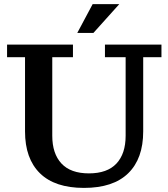

<svg xmlns="http://www.w3.org/2000/svg" viewBox="-20 -898 814 929"><path d="M354 -738.8 428.2 -877.9H557.1L432.1 -738.8ZM386.2 11.2Q245.6 11.2 173.3 -59.6Q101.1 -130.4 101.1 -262.2V-621.1H14.2V-682.1H333V-621.1H232.9V-241.2Q232.9 -154.8 277.3 -106.9Q321.8 -59.1 410.2 -59.1Q499 -59.1 543.5 -106.7Q587.9 -154.3 587.9 -241.2V-621.1H487.8V-682.1H761.2V-621.1H672.9V-262.2Q672.9 -130.4 600.3 -59.6Q527.8 11.2 386.2 11.2Z"/></svg>

Font: Montagu Slab 144pt Medium
Style: Regular
Weight: 500
Designer: Florian Karsten
Foundry: Florian Karsten
Version: Version 1.000